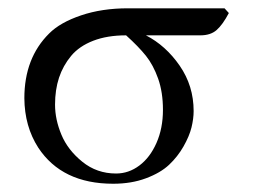

<svg xmlns="http://www.w3.org/2000/svg" viewBox="-20 -429 610 458"><path d="M458 -344.7H328.1Q375.5 -320.3 408.7 -272.2Q441.9 -224.1 441.9 -164.1Q441.9 -146 436.8 -125Q431.6 -104 417.7 -79.6Q403.8 -55.2 383.3 -35.9Q362.8 -16.6 328.1 -3.7Q293.5 9.3 250 9.3Q127.9 9.3 71.3 -76.7Q38.6 -127.4 38.1 -194.8Q38.1 -290.5 97.2 -349.1Q123.5 -375.5 173.3 -392.3Q223.1 -409.2 285.2 -409.2H515.6L525.9 -397.9Q511.2 -370.1 496.8 -357.4Q482.4 -344.7 458 -344.7ZM256.8 -15.1Q287.1 -15.1 312.5 -34.2Q337.9 -53.2 353.3 -88.1Q368.7 -123 368.7 -167Q368.7 -209 357.2 -241.5Q345.7 -273.9 328.1 -295.9Q310.5 -317.9 280.8 -344.7Q235.8 -344.7 202.4 -331.8Q168.9 -318.8 149.7 -295.7Q130.4 -272.5 120.8 -243.7Q111.3 -214.8 111.3 -179.4Q111.3 -144 126.5 -107.7Q141.6 -71.3 176.3 -43.2Q210.9 -15.1 256.8 -15.1Z"/></svg>

Font: Linux Libertine Display
Style: Regular
Weight: 400
Designer: Philipp H. Poll
Foundry: Philipp H. Poll
Version: Version 5.0.9